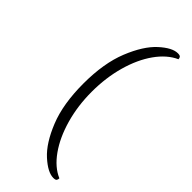

<svg xmlns="http://www.w3.org/2000/svg" viewBox="-292 -788 1001 1001"><g transform="rotate(45 208.5 -287.5)"><path d="M116 -287Q116 -437 158 -541Q200 -645 256 -696Q312 -747 353 -747Q368 -747 372.5 -741.5Q377 -736 377 -727Q319 -701 273.5 -637Q228 -573 202.5 -482Q177 -391 177 -287Q177 -184 203 -92.5Q229 -1 274.5 63Q320 127 377 151Q377 161 372.5 166.5Q368 172 353 172Q312 172 255.5 121Q199 70 157.5 -33.5Q116 -137 116 -287Z"/></g></svg>

Font: Arima Madurai Light
Style: Regular
Weight: 300
Designer: Joana Correia and Natanael Gama
Foundry: NDISCOVER
Version: Version 1.019